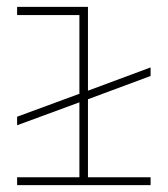

<svg xmlns="http://www.w3.org/2000/svg" viewBox="-20 -540 491 561"><path d="M420 1H30V-22H212V-241L30 -174V-199L212 -266V-496H30V-520H237V-275L420 -343V-318L237 -250V-22H420Z"/></svg>

Font: BhuTuka Expanded One
Style: Regular
Weight: 400
Designer: Erin McLaughlin
Version: Version 1.000; ttfautohint (v1.8.3)